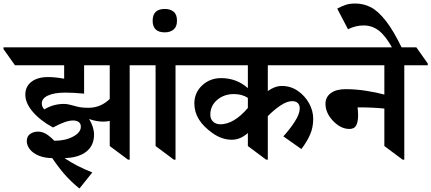

<svg xmlns="http://www.w3.org/2000/svg" viewBox="-89 -890 2440 1086"><path d="M777.3 -521H644.5V13.2H635.3L531.7 -64V-206.1Q513.2 -202.1 495.6 -202.1Q456.5 -202.1 415 -216.8Q442.9 -170.9 442.9 -128.4Q442.9 -66.9 399.4 -32.5Q356 2 275.9 4.4Q342.8 49.8 433.1 85.4L360.4 176.3Q312 137.2 276.6 96.4Q241.2 55.7 206.5 4.4Q162.1 3.9 129.4 -10Q96.7 -23.9 79.6 -45.9Q62.5 -67.9 62.5 -91.3Q62.5 -119.1 81.5 -132.3Q100.6 -145.5 126 -145.5Q149.9 -145.5 171.9 -132.3Q193.8 -119.1 218.3 -93.8Q280.3 -93.8 324.2 -117.2Q368.2 -140.6 368.2 -173.3Q368.2 -191.4 356 -200Q343.8 -208.5 324.2 -208.5Q283.2 -208.5 210.9 -168.9Q138.7 -208 96.4 -257.6Q54.2 -307.1 54.2 -354.5Q54.2 -400.4 88.6 -427.2Q123 -454.1 182.6 -454.1Q223.6 -454.1 273.9 -444.8V-521H-4.4L-69.3 -612.3V-622.1H712.9L777.3 -530.8ZM531.7 -521H386.7V-360.4Q325.2 -366.2 281.2 -366.2Q219.2 -366.2 183.3 -350.1Q147.5 -334 147.5 -305.2Q147.5 -283.7 162.1 -271.5Q212.9 -302.2 272.5 -302.2Q293.9 -302.2 324.7 -293Q346.7 -286.6 364.7 -283.4Q382.8 -280.3 411.6 -280.3Q480 -280.3 531.7 -330.1Z M1036.6 -521H903.8V13.2H894.5L791 -64V-521H712.9L648.4 -612.3V-622.1H972.2L1036.6 -530.8Z M912.1 -772.9Q912.1 -738.8 892.8 -722.9Q873.5 -707 843.3 -707Q774.4 -707 774.4 -772.9Q774.4 -839.4 843.3 -839.4Q874 -839.4 893.1 -823.7Q912.1 -808.1 912.1 -772.9Z M1425.8 -521V-375Q1465.8 -403.8 1505.4 -403.8Q1555.7 -403.8 1595.9 -375.7Q1636.2 -347.7 1659.4 -305.4Q1682.6 -263.2 1682.6 -217.3Q1682.6 -168.9 1664.8 -128.4Q1647 -87.9 1615.7 -46.9L1513.7 -118.7Q1552.7 -161.6 1579.6 -204.1Q1606.4 -246.6 1606.4 -276.9Q1606.4 -296.9 1595 -307.4Q1583.5 -317.9 1564 -317.9Q1533.7 -317.9 1496.6 -292.7Q1459.5 -267.6 1425.8 -232.9V13.2H1416.5L1313 -64V-137.7Q1270.5 -99.6 1222.2 -99.6Q1166.5 -99.6 1114.3 -136.2Q1062 -172.9 1036.1 -214.6Q1010.3 -256.3 1010.3 -304.7Q1010.3 -365.7 1054.4 -407Q1098.6 -448.2 1161.6 -448.2Q1249 -448.2 1313 -391.6V-521H972.2L907.7 -612.3V-622.1H1712.9L1777.3 -530.8V-521ZM1313 -279.3V-336.4Q1279.8 -357.9 1233.9 -357.9Q1178.2 -357.9 1139.4 -325Q1100.6 -292 1100.6 -241.2Q1100.6 -216.3 1116.7 -201.7Q1132.8 -187 1157.2 -187Q1233.9 -187 1313 -279.3Z M2330.6 -521H2197.8V13.2H2188.5L2085 -64V-275.9Q2022 -282.7 1933.6 -282.7Q1936.5 -259.3 1936.5 -237.8Q1936.5 -201.7 1926 -181.2Q1915.5 -160.6 1887.2 -160.6Q1838.4 -160.6 1795.2 -205.8Q1752 -251 1752 -303.2Q1752 -340.8 1782.2 -363.3Q1812.5 -385.7 1866.2 -385.7Q1922.9 -385.7 1983.4 -376.2Q2043.9 -366.7 2085 -355V-521H1712.9L1648.4 -612.3V-622.1H2266.1L2330.6 -530.8Z M1967.8 -746.1Q1922.4 -746.1 1879.4 -724.6L1818.4 -841.3Q1844.2 -855 1866.2 -862.5Q1888.2 -870.1 1920.4 -870.1Q1967.3 -870.1 2008.3 -849.1Q2049.3 -828.1 2093.3 -772.2Q2137.2 -716.3 2186 -614.7H2132.3Q2091.8 -688 2053.7 -717Q2015.6 -746.1 1967.8 -746.1Z"/></svg>

Font: Noto Serif Devanagari
Style: Bold
Weight: 700
Designer: Monotype Design Team
Foundry: Monotype Imaging Inc.
Version: Version 1.01